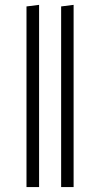

<svg xmlns="http://www.w3.org/2000/svg" viewBox="-20 -762 408 782"><path d="M139.2 -742.2V0H87.9V-735.8ZM279.8 -742.2V0H229V-735.8Z"/></svg>

Font: Fira Sans Compressed Light
Style: Regular
Weight: 300
Width: 1
Designer: Carrois Corporate & Edenspiekermann AG
Foundry: Carrois Corporate GbR & Edenspiekermann AG
Version: Version 4.203;PS 004.203;hotconv 1.0.88;makeotf.lib2.5.64775